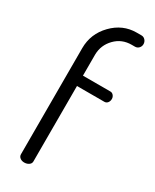

<svg xmlns="http://www.w3.org/2000/svg" viewBox="-198 -815 700 868"><g transform="rotate(30 152.5 -381.5)"><path d="M63 -25C63 -17.7 66 -11.7 72 -7C78 -2.3 85.3 0 94 0C103.3 0 111.3 -2.3 118 -7C124.7 -11.7 128 -17.7 128 -25V-419H271C277.7 -419 283.2 -421.7 287.5 -427C291.8 -432.3 294 -439 294 -447C294 -453.7 291.8 -459.7 287.5 -465C283.2 -470.3 277.7 -473 271 -473H128V-584C128.7 -616.7 140.5 -644.8 163.5 -668.5C186.5 -692.2 215 -704 249 -704H266C274 -704 280.7 -706.8 286 -712.5C291.3 -718.2 294 -725 294 -733C294 -741 291.3 -748 286 -754C280.7 -760 274 -763 266 -763H241C193 -763 151.3 -744.8 116 -708.5C80.7 -672.2 63 -629 63 -579Z"/></g></svg>

Font: Terminal Dosis
Style: Book
Weight: 400
Designer: EdgarTolentino, PabloImpallari, IginoMarini
Foundry: EdgarTolentino, PabloImpallari, IginoMarini
Version: Version 1.006